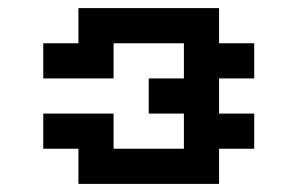

<svg xmlns="http://www.w3.org/2000/svg" viewBox="-20 -454 734 474"><path d="M173.6 -86.8H86.8V-173.6H260.4V-86.8H434V-173.6H347.2V-260.4H434V-347.2H260.4V-260.4H86.8V-347.2H173.6V-434H520.8V-347.2H607.6V-260.4H520.8V-173.6H607.6V-86.8H520.8V0H173.6Z"/></svg>

Font: 8-bit Operator+ 8
Style: Bold
Weight: 700
Designer: GrandChaos9000
Version: Version 1.3.0 - August 1, 2014